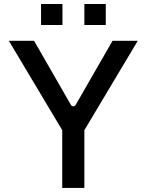

<svg xmlns="http://www.w3.org/2000/svg" viewBox="-20 -929 725 949"><path d="M182.9 -909.1V-805.4H288.7V-909.1ZM397 -909.1V-805.4H502.8V-909.1ZM23.8 -727.3 287.6 -285.5V0H397V-285.5L660.9 -727.3H536.2L354 -410.5C348.7 -400.9 336.3 -400.9 330.6 -410.5L148.4 -727.3Z"/></svg>

Font: RA Harald Medium
Style: Regular
Weight: 500
Designer: Rasmus Andersson
Foundry: rsms
Version: Version 3.000;hotconv 1.0.109;makeotfexe 2.5.65596